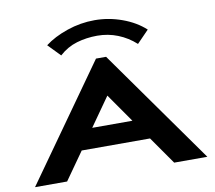

<svg xmlns="http://www.w3.org/2000/svg" viewBox="-89 -946 1177 1049"><g transform="rotate(-10 500.0 -421.0)"><path d="M794 0 687 -153H308L200 0H22L472 -634H528L978 0ZM498 -424 386 -265H609ZM288 -684 222 -752Q273 -791 347.5 -816.5Q422 -842 500 -842Q578 -842 652.5 -815Q727 -788 778 -741L712 -673Q668 -713 614 -734.5Q560 -756 500 -756Q440 -756 386 -740Q332 -724 288 -684Z"/></g></svg>

Font: Inconsolata UltraExpanded Black
Style: Regular
Weight: 900
Width: 9
Monospace: yes
Designer: Raph Levien, Cyreal, Brenton Simpson
Foundry: Raph Levien, Cyreal, Google
Version: Version 3.001; ttfautohint (v1.8.2.53-6de2)